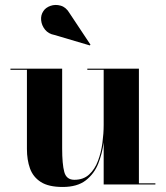

<svg xmlns="http://www.w3.org/2000/svg" viewBox="-20 -733 658 763"><path d="M196.5 -594Q172.5 -598.5 159 -615.2Q145.5 -632 143.5 -652.5Q141.5 -673 152.5 -689Q161.5 -703 180.8 -709.8Q200 -716.5 221.2 -710.5Q242.5 -704.5 256.5 -680.5L339.5 -555.5L337 -552.5ZM227 -460V-143.5Q227 -80.5 235.5 -49.5Q244 -18.5 275.5 -18.5Q311.5 -18.5 334.2 -39.5Q357 -60.5 369.5 -94Q382 -127.5 387 -165.2Q392 -203 392 -237V-455.5H327V-460H532V-4.5H597.5V0H392V-167Q386.5 -123.5 370.5 -83Q354.5 -42.5 320.8 -16.2Q287 10 229 10Q173 10 142.2 -9.8Q111.5 -29.5 99.2 -63.5Q87 -97.5 87 -141V-455.5H21.5V-460Z"/></svg>

Font: Bodoni* 36pt
Style: Bold
Weight: 700
Version: Version 2.3